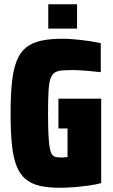

<svg xmlns="http://www.w3.org/2000/svg" viewBox="-20 -879 534 907"><path d="M264 8Q207 8 166.5 -1.5Q126 -11 99.5 -34Q73 -57 57.5 -97Q42 -137 36 -198Q30 -259 30 -344Q30 -430 36.5 -491Q43 -552 59 -592Q75 -632 103 -654.5Q131 -677 173.5 -686.5Q216 -696 276 -696Q302 -696 334 -693Q366 -690 398 -685.5Q430 -681 456 -675V-538Q424 -542 399 -544Q374 -546 356 -547Q338 -548 326 -548Q293 -548 271.5 -546Q250 -544 237 -535Q224 -526 217.5 -504.5Q211 -483 209 -444Q207 -405 207 -344Q207 -281 209 -241.5Q211 -202 215 -180Q219 -158 226.5 -148.5Q234 -139 245 -137Q256 -135 271 -135Q276 -135 281 -135.5Q286 -136 290.5 -136.5Q295 -137 299 -137V-272H256V-413H458V-14Q433 -7 399.5 -2.5Q366 2 331 5Q296 8 264 8ZM208 -744V-859H344V-744Z"/></svg>

Font: Saira Condensed Black
Style: Regular
Weight: 900
Width: 3
Designer: Hector Gatti with collaboration of the Omnibus-Type team
Foundry: Omnibus-Type
Version: Version 1.101